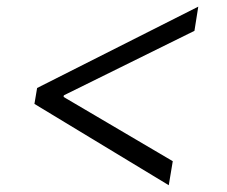

<svg xmlns="http://www.w3.org/2000/svg" viewBox="-20 -567 669 566"><path d="M81.5 -260.7 89.4 -307.6 564.5 -547.4 553.2 -476.1 164.6 -284.2 168.9 -291 167 -277.8 164.1 -283.2 489.3 -91.8 477.5 -21Z"/></svg>

Font: Inter 24pt Light
Style: Italic
Weight: 300
Italic angle: -9.3988°
Designer: Rasmus Andersson
Foundry: rsms
Version: Version 4.001;git-66647c0bb